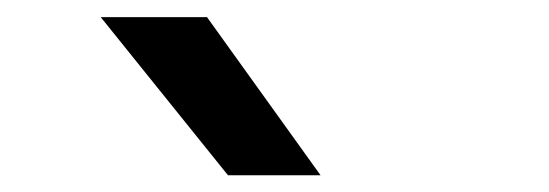

<svg xmlns="http://www.w3.org/2000/svg" viewBox="-20 -828 640 224"><path d="M246 -623.5 97.5 -808H221.5L354 -623.5Z"/></svg>

Font: Encode Sans Expanded Medium
Style: Regular
Weight: 500
Width: 7
Designer: Multiple Designers
Foundry: Impallari Type
Version: Version 2.000